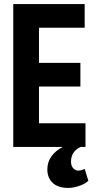

<svg xmlns="http://www.w3.org/2000/svg" viewBox="-20 -720 470 941"><path d="M45 -700H395V-584H171V-412H374V-296H171V-116H399V0H375Q328 22 328 73Q328 98 345.5 110.5Q363 123 395 108L413 166Q407 172 397 178Q387 184 374 189Q361 194 345.5 197.5Q330 201 315 201Q264 201 238 176Q212 151 212 111Q212 73 233 45Q254 17 288 0H45Z"/></svg>

Font: PT Sans Narrow
Style: Bold
Weight: 700
Width: 3
Designer: A.Korolkova, O.Umpeleva, V.Yefimov
Foundry: ParaType Ltd
Version: Version 2.003W OFL